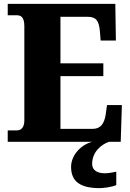

<svg xmlns="http://www.w3.org/2000/svg" viewBox="-20 -734 674 994"><path d="M20 0H458C401 14 348 68 348 130C348 206 396 240 496 240C516 240 562 234 582 224V155C559 160 539 163 522 163C485 163 457 148 457 115C457 52 505 13 545 0H605L611 -190H534L527 -140C520 -96 502 -67 461 -67H293V-340H515V-406H293V-647H434C478 -647 492 -626 497 -574L501 -524H580L577 -714H20V-655H66C86 -655 106 -648 106 -599V-110C106 -79 93 -59 68 -59H20Z"/></svg>

Font: Noto Serif Ethiopic SemiCondensed Black
Style: Regular
Weight: 900
Width: 4
Designer: Monotype Design Team
Foundry: Monotype Imaging Inc.
Version: Version 2.102